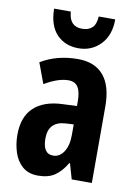

<svg xmlns="http://www.w3.org/2000/svg" viewBox="-87 -827 639 894"><g transform="rotate(10 232.0 -379.5)"><path d="M246.1 -557.1Q325.7 -557.1 367.4 -508.1Q409.2 -459 409.2 -361.8V0H314L293 -73.2H290Q265.1 -31.2 234.6 -10.7Q204.1 9.8 155.8 9.8Q110.4 9.8 82.3 -14.6Q54.2 -39.1 41.5 -78.1Q28.8 -117.2 28.8 -161.1Q28.8 -246.6 76.2 -290.5Q123.5 -334.5 210.9 -337.9L278.8 -340.8V-362.8Q278.8 -407.7 264.9 -429.9Q251 -452.1 219.2 -452.1Q171.4 -452.1 106.9 -414.1L70.8 -511.2Q147 -557.1 246.1 -557.1ZM278.8 -253.9 242.2 -252Q160.2 -247.6 160.2 -167Q160.2 -94.2 209 -94.2Q239.7 -94.2 259.3 -124Q278.8 -153.8 278.8 -204.1ZM384.3 -769Q384.3 -693.8 342.5 -650.4Q300.8 -606.9 238.3 -606.9Q174.8 -606.9 135.5 -647.9Q96.2 -689 95.2 -769H174.3Q178.7 -699.2 239.3 -699.2Q269.5 -699.2 286.9 -715.6Q304.2 -731.9 306.2 -769Z"/></g></svg>

Font: Open Sans Condensed
Style: Bold
Weight: 700
Width: 3
Designer: Monotype Design Team
Foundry: Monotype Imaging Inc.
Version: Version 3.003; ttfautohint (v1.8.4)